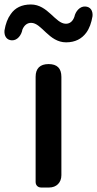

<svg xmlns="http://www.w3.org/2000/svg" viewBox="-72 -837 433 857"><path d="M202 -275V-494C202 -532 183 -551 145 -551C107 -551 87 -532 87 -494V-25C87 -10 97 0 112 0H144H147C180 0 202 -22 202 -55ZM-24 -774C-38 -755 -47 -731 -52 -701C-54 -677 -43 -658 -19 -657C6 -656 24 -681 28 -705C36 -724 49 -735 67 -735C114 -735 146 -648 223 -648C264 -648 293 -664 313 -691C327 -710 336 -735 341 -765C343 -789 332 -807 308 -808C284 -809 265 -786 260 -762C253 -742 240 -731 222 -731C175 -731 142 -817 66 -817C25 -817 -5 -802 -24 -774Z"/></svg>

Font: GenSenRounded2 TW M
Style: Regular
Weight: 500
Version: Version 2.100;PS 2.1;hotconv 16.6.51;makeotf.lib2.5.65220 DE